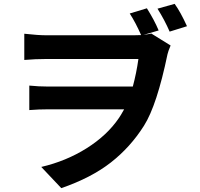

<svg xmlns="http://www.w3.org/2000/svg" viewBox="-20 -887 1040 996"><path d="M886 -867Q917 -824 950 -751L860 -723Q834 -783 797 -842ZM106 -712Q178 -704 220 -704H674L712 -705Q684 -769 653 -817L742 -844Q781 -782 803 -729L724 -706Q752 -710 765 -713L865 -651Q852 -620 849 -606Q794 -341 727 -235Q657 -124 555.5 -44.5Q454 35 298 89L194 -21Q323 -51 429.5 -118Q536 -185 597 -275Q605 -286 624 -320H234Q180 -320 132 -316V-443Q182 -438 230 -438H669Q688 -509 698 -581H221Q164 -581 106 -576Z"/></svg>

Font: Sinter Bold
Style: Regular
Weight: 700
Foundry: Adobe & rsms
Version: Version 1.000